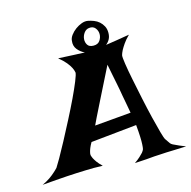

<svg xmlns="http://www.w3.org/2000/svg" viewBox="-216 -931 1035 1039"><g transform="rotate(-15 302.0 -411.0)"><path d="M460.9 -275.4Q455.1 -309.6 450.2 -334.5Q445.3 -359.4 442.4 -376Q438.5 -395.5 436.5 -410.2Q433.6 -423.8 429.7 -445.3Q425.8 -463.9 420.4 -491.7Q415 -519.5 407.2 -558.6Q351.6 -447.3 320.8 -386.2Q290 -325.2 276.4 -296.9Q259.8 -263.7 257.8 -257.8ZM254.9 -733.4Q255.9 -749 267.6 -764.6Q279.3 -780.3 295.9 -792.5Q312.5 -804.7 331.1 -811.5Q349.6 -818.4 366.2 -815.4Q381.8 -812.5 398.4 -806.2Q415 -799.8 427.7 -788.6Q440.4 -777.3 448.7 -761.7Q457 -746.1 457 -724.6Q457 -704.1 449.2 -689.5Q441.4 -674.8 427.7 -664.1Q453.1 -668 485.4 -672.9Q517.6 -677.7 561.5 -685.5Q539.1 -663.1 526.9 -645Q514.6 -627 507.8 -614.3Q500 -598.6 497.1 -587.9Q495.1 -578.1 501 -539.1Q506.8 -500 517.6 -446.8Q528.3 -393.6 541 -333.5Q553.7 -273.4 566.4 -221.2Q579.1 -168.9 589.4 -132.3Q599.6 -95.7 604.5 -88.9Q619.1 -68.4 623 -62Q627 -55.7 636.7 -50.8Q640.6 -48.8 649.4 -44.9Q657.2 -41 670.4 -35.2Q683.6 -29.3 704.1 -21.5Q666 -19.5 638.7 -19Q611.3 -18.6 593.8 -17.6Q573.2 -16.6 558.6 -15.6Q543.9 -15.6 523.4 -13.7Q505.9 -11.7 478 -9.8Q450.2 -7.8 413.1 -5.9Q432.6 -19.5 444.8 -30.8Q457 -42 463.9 -49.8Q471.7 -59.6 474.6 -67.4Q476.6 -76.2 477.5 -93.8Q478.5 -109.4 477.5 -135.3Q476.6 -161.1 472.7 -203.1L215.8 -176.8Q206.1 -160.2 201.2 -147.9Q196.3 -135.7 194.3 -127Q191.4 -116.2 192.4 -109.4Q194.3 -101.6 199.2 -90.8Q204.1 -81.1 213.4 -67.9Q222.7 -54.7 241.2 -37.1Q216.8 -38.1 191.4 -38.1Q166 -38.1 144.5 -37.1Q119.1 -36.1 94.7 -35.2Q70.3 -34.2 39.1 -32.2Q12.7 -30.3 -22.9 -27.8Q-58.6 -25.4 -99.6 -21.5Q-74.2 -33.2 -56.6 -45.4Q-39.1 -57.6 -27.3 -68.4Q-13.7 -80.1 -3.9 -90.8Q2.9 -100.6 23.4 -136.2Q43.9 -171.9 69.8 -220.7Q95.7 -269.5 124.5 -325.2Q153.3 -380.9 176.8 -430.2Q200.2 -479.5 214.8 -515.6Q229.5 -551.8 229.5 -562.5Q227.5 -575.2 219.7 -590.8Q212.9 -604.5 198.7 -622.1Q184.6 -639.6 158.2 -661.1Q211.9 -658.2 248 -656.7Q284.2 -655.3 306.6 -654.3Q283.2 -665 267.1 -685.1Q251 -705.1 254.9 -733.4ZM362.3 -677.7Q386.7 -677.7 397.9 -694.3Q409.2 -710.9 409.2 -730Q409.2 -749 397 -764.2Q384.8 -779.3 362.3 -776.4Q344.7 -774.4 333.5 -758.8Q322.3 -743.2 320.8 -725.1Q319.3 -707 328.6 -692.4Q337.9 -677.7 362.3 -677.7Z"/></g></svg>

Font: Irish Growler
Style: Regular
Weight: 400
Designer: Squid
Foundry: Font Diner, Inc DBA Sideshow
Version: Version 1.000